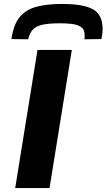

<svg xmlns="http://www.w3.org/2000/svg" viewBox="-20 -953 540 973"><path d="M57 0 170 -700H344L231 0ZM295 -933Q402 -933 451 -906Q500 -879 500 -805Q500 -781 494 -755L408 -754Q409 -761 409 -766.5Q409 -772 409 -776Q409 -804 390 -816.5Q371 -829 342 -832Q313 -835 283 -835Q229 -835 196.5 -828Q164 -821 147 -803.5Q130 -786 123 -754L38 -755Q48 -828 80 -866.5Q112 -905 165.5 -919Q219 -933 295 -933Z"/></svg>

Font: Georama ExtraExtended SemiBold
Style: Italic
Weight: 600
Width: 8
Italic angle: -9°
Designer: Jean-Baptiste Levee
Foundry: Production Type
Version: Version 1.000